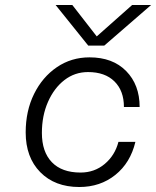

<svg xmlns="http://www.w3.org/2000/svg" viewBox="-20 -741 626 770"><path d="M398 -558H334L203 -721H270L368 -595L510 -721H586ZM83 -210Q83 -296 116.5 -364Q150 -432 208 -471.5Q266 -511 339 -511Q432 -511 486 -456Q540 -401 540 -312H477Q477 -377 439 -414.5Q401 -452 333 -452Q280 -452 238.5 -420Q197 -388 172.5 -332.5Q148 -277 148 -208Q148 -132 188 -90.5Q228 -49 303 -49Q359 -49 400 -83.5Q441 -118 455 -172H523Q503 -88 442.5 -39.5Q382 9 298 9Q200 9 141.5 -50.5Q83 -110 83 -210Z"/></svg>

Font: Overused Grotesk Book
Style: Italic
Weight: 350
Italic angle: -10°
Version: Version 0.003